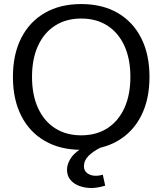

<svg xmlns="http://www.w3.org/2000/svg" viewBox="-20 -735 810 957"><path d="M384.8 11.7Q279.8 11.7 203.4 -32.5Q127 -76.7 85.7 -158.2Q44.4 -239.7 44.4 -351.6Q44.4 -463.9 85.7 -545.2Q127 -626.5 203.4 -670.7Q279.8 -714.8 384.8 -714.8Q489.7 -714.8 566.2 -670.7Q642.6 -626.5 683.8 -545.2Q725.1 -463.9 725.1 -351.6Q725.1 -239.7 683.8 -158.2Q642.6 -76.7 566.2 -32.5Q489.7 11.7 384.8 11.7ZM384.8 -60.5Q460.4 -60.5 515.4 -95.9Q570.3 -131.3 600.1 -196.8Q629.9 -262.2 629.9 -351.6Q629.9 -441.4 600.1 -506.6Q570.3 -571.8 515.4 -607.2Q460.4 -642.6 384.8 -642.6Q309.6 -642.6 254.4 -607.2Q199.2 -571.8 169.4 -506.6Q139.6 -441.4 139.6 -351.6Q139.6 -262.2 169.4 -196.8Q199.2 -131.3 254.4 -95.9Q309.6 -60.5 384.8 -60.5ZM435.1 202.1Q403.8 202.1 376.2 192.1Q348.6 182.1 331.3 161.9Q314 141.6 314 110.8Q314 79.1 336.9 47.9Q359.9 16.6 412.1 -10.3H440.9V0H482.4Q444.8 18.6 421.6 41.5Q398.4 64.5 398.4 94.2Q398.4 116.2 415.5 128.7Q432.6 141.1 456.5 141.1Q476.6 141.1 492.2 135.3L504.4 190.4Q481.9 196.8 465.8 199.5Q449.7 202.1 435.1 202.1Z"/></svg>

Font: Schibsted Grotesk
Style: Regular
Weight: 400
Designer: Bakken & Baeck AS, Henrik Kongsvoll
Foundry: Schibsted ASA
Version: Version 1.100; ttfautohint (v1.8.4.7-5d5b);gftools[0.9.25]